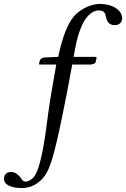

<svg xmlns="http://www.w3.org/2000/svg" viewBox="-98 -718 641 976"><path d="M188 -390C168 -276 157 -216 147 -141C134 -43 115 118 79 175C68 192 48 205 33 205C19 205 15 198 9 188C0 175 -19 156 -41 156C-69 156 -78 175 -78 192C-78 214 -54 238 14 238C55 238 99 218 130 175C158 136 180 60 219 -130C235 -208 251 -289 266 -373L269 -390H362C371 -390 386 -394 388 -402C388 -402 393 -423 393 -424C393 -427 391 -429 386 -429H276L287 -486C294 -524 305 -558 317 -585C342 -647 383 -665 400 -665C423 -665 434 -660 439 -639C443 -617 451 -590 485 -590C516 -590 523 -614 523 -624C523 -664 479 -698 408 -698C380 -698 319 -683 277 -634C242 -593 216 -516 198 -429L132 -426C113 -425 106 -417 104 -409C103 -406 100 -394 100 -392C100 -390 103 -390 106 -390Z"/></svg>

Font: Libertinus Serif
Style: Italic
Weight: 400
Italic angle: -12°
Designer: Philipp H. Poll, Khaled Hosny
Foundry: Caleb Maclennan
Version: Version 7.050;RELEASE